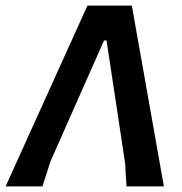

<svg xmlns="http://www.w3.org/2000/svg" viewBox="-40 -663 647 683"><path d="M-20 0 271 -643H429L543 0H410L405 -83L339 -519H330L140 -90L111 0Z"/></svg>

Font: Alegreya Sans SC
Style: Bold Italic
Weight: 700
Italic angle: -7°
Designer: Juan Pablo del Peral
Foundry: Huerta Tipografica
Version: Version 2.007